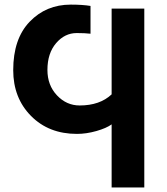

<svg xmlns="http://www.w3.org/2000/svg" viewBox="-20 -824 736 844"><path d="M38.1 -515.6Q38.1 -653.3 110.4 -728.5Q182.6 -803.7 291 -803.7Q342.8 -803.7 377.9 -797.9V-675.8Q353.5 -678.7 317.4 -678.7Q264.6 -678.7 226.6 -634.3Q188.5 -589.8 188.5 -516.6Q188.5 -449.2 230.5 -404.8Q272.5 -360.4 330.1 -360.4Q418.9 -360.4 470.7 -409.2V-786.1H614.3V0H470.7V-277.3Q448.2 -260.7 403.8 -248Q359.4 -235.4 318.4 -235.4Q194.3 -235.4 116.2 -314.5Q38.1 -393.6 38.1 -515.6Z"/></svg>

Font: Gothic A1 ExtraBold
Style: Regular
Weight: 800
Designer: HanYang I&C Co.,Ltd.
Foundry: HanYang I&C Co.,Ltd.
Version: Version 2.50